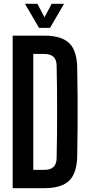

<svg xmlns="http://www.w3.org/2000/svg" viewBox="-20 -987 468 1007"><path d="M46.5 0V-800H212Q302.5 -800 343 -760.8Q383.5 -721.5 385 -631Q386.5 -548.5 387 -474.5Q387.5 -400.5 387 -326.2Q386.5 -252 385 -169.5Q383.5 -79 343 -39.5Q302.5 0 211.5 0ZM154.5 -96H211.5Q244.5 -96 260.5 -111.2Q276.5 -126.5 277 -157.5Q278.5 -218.5 279 -279.2Q279.5 -340 279.5 -400.5Q279.5 -461 279 -521.8Q278.5 -582.5 277 -643.5Q276.5 -674 260.5 -689Q244.5 -704 212 -704H154.5ZM184.5 -841 111 -967H176L213.5 -896.5L251 -967H316L242.5 -841Z"/></svg>

Font: Big Shoulders Display Thin
Style: Bold
Weight: 700
Version: Version 2.002